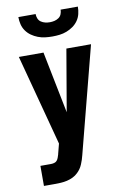

<svg xmlns="http://www.w3.org/2000/svg" viewBox="-102 -799 705 1074"><g transform="rotate(-10 250.0 -262.5)"><path d="M58 215V101H118Q127 101 136.5 98.5Q146 96 152 89Q158 82 161 73Q164 64 167 55V54L182 -4L45 -520H185L255 -169L315 -520H455L299 83Q293 108 282.5 133Q272 158 253 176Q240 189 223.5 197Q207 205 189.5 209Q172 213 154 214Q136 215 118 215ZM250 -600Q229 -600 208.5 -602.5Q188 -605 168.5 -612.5Q149 -620 132 -632Q115 -644 103 -661Q91 -678 86 -698.5Q81 -719 81 -740H179Q179 -727 184 -714.5Q189 -702 200 -694.5Q211 -687 224 -684Q237 -681 250 -681Q263 -681 276 -684Q289 -687 300 -694.5Q311 -702 316 -714.5Q321 -727 321 -740H419Q419 -719 414 -698.5Q409 -678 397 -661Q385 -644 368 -632Q351 -620 331.5 -612.5Q312 -605 291.5 -602.5Q271 -600 250 -600Z"/></g></svg>

Font: Iosevka SS04 Heavy
Style: Regular
Weight: 900
Monospace: yes
Designer: Belleve Invis
Foundry: Belleve Invis
Version: Version 19.0.0; ttfautohint (v1.8.4)